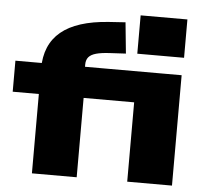

<svg xmlns="http://www.w3.org/2000/svg" viewBox="-53 -806 934 863"><g transform="rotate(5 414.0 -375.0)"><path d="M122 0V-358H4V-498H169L122 -452V-472Q122 -581 192.5 -639.5Q263 -698 407 -708L482 -713L496 -573L423 -569Q385 -567 362 -560.5Q339 -554 328.5 -541.5Q318 -529 318 -508V-453L266 -498H754V0H552V-358H324V0ZM547 -577V-750H758V-577Z"/></g></svg>

Font: Nunito Sans 10pt Expanded Black
Style: Regular
Weight: 900
Width: 7
Designer: Vernon Adams
Foundry: Vernon Adams
Version: Version 3.101;gftools[0.9.27]